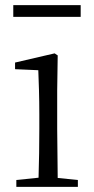

<svg xmlns="http://www.w3.org/2000/svg" viewBox="-20 -732 368 752"><path d="M32 -666H296V-712H32ZM130 0H285V-27L206 -35L204 -227V-378L206 -515L194 -523L39 -487V-461L130 -457C132 -407 134 -352 134 -285V-227C134 -173 133 -91 131 -36L44 -27V0Z"/></svg>

Font: Noto Serif CJK KR Light
Style: Regular
Weight: 300
Designer: Ryoko NISHIZUKA 西塚涼子 (kana & ideographs); Frank Grießhammer (Latin, Greek & Cyrillic); Wenlong ZHANG 张文龙 (bopomofo); San
Foundry: Adobe
Version: Version 2.001;hotconv 1.1.0;makeotfexe 2.6.0